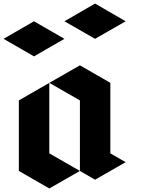

<svg xmlns="http://www.w3.org/2000/svg" viewBox="-107 -1070 820 1090"><path d="M172.9 -599.6Q231.4 -566.4 346.7 -500Q346.7 -366.2 346.7 -99.6Q376 -83 432.6 -49.8Q490.2 -83 606.4 -149.4Q577.1 -166 519.5 -199.2Q519.5 -333 519.5 -599.6Q461.9 -632.8 346.7 -699.2Q289.1 -666 172.9 -599.6ZM172.9 -599.6Q172.9 -465.8 172.9 -199.2Q231.4 -166 346.7 -99.6Q289.1 -66.4 172.9 0Q115.2 -33.2 0 -99.6Q0 -166 0 -299.8Q0 -366.2 0 -500Q57.6 -533.2 172.9 -599.6ZM-86.9 -849.6Q-29.3 -816.4 85.9 -750Q143.6 -783.2 258.8 -849.6Q201.2 -882.8 85.9 -949.2Q28.3 -916 -86.9 -849.6ZM258.8 -949.2Q317.4 -916 432.6 -849.6Q490.2 -882.8 606.4 -949.2Q547.9 -982.4 432.6 -1049.8Q375 -1016.6 258.8 -949.2Z"/></svg>

Font: DreiFraktur
Style: Regular
Weight: 400
Designer: JayCobs
Version: Version 1.2